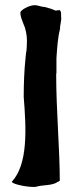

<svg xmlns="http://www.w3.org/2000/svg" viewBox="-20 -726 289 745"><path d="M26 -21C26 -10 105 4 123 -2C144 -9 184 -5 203 -20C207 -21 209 -22 212 -25C212 -144 198 -300 198 -437L199 -445V-500C202 -543 204 -579 213 -614C212 -629 220 -646 217 -663C217 -677 218 -681 211 -687C206 -687 203 -685 195 -685C185 -690 163 -697 153 -699C140 -699 130 -705 116 -706C91 -706 59 -686 59 -677C59 -664 63 -653 77 -618C83 -597 86 -576 84 -550C84 -545 83 -538 83 -532C81 -522 80 -511 79 -500C74 -453 72 -400 72 -350C82 -226 89 -89 26 -21Z"/></svg>

Font: Vapor
Style: Regular
Weight: 400
Foundry: Cannot Into Space Fonts
Version: Version 0.179